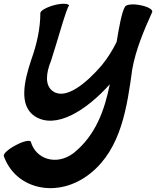

<svg xmlns="http://www.w3.org/2000/svg" viewBox="-65 -583 821 1009"><path d="M147 -514C147 -435 129 -352 100 -271C61 -155 33 -28 118 28C228 99 388 -2 512 -140C485 -6 438 129 321 222C232 289 123 254 97 162C93 151 57 159 18 180C-21 200 -49 226 -45 237C17 414 241 464 410 328C573 198 603 -23 630 -219C648 -320 690 -421 735 -520C739 -533 710 -549 671 -556C631 -564 595 -559 591 -546C575 -519 561 -443 548 -363C527 -320 501 -278 469 -239C388 -145 281 -57 214 -103C169 -133 177 -200 203 -263C235 -360 286 -548 298 -553C297 -565 262 -567 220 -556C179 -545 146 -526 147 -514Z"/></svg>

Font: Nupuram Black Oblique
Style: Regular
Weight: 900
Designer: Santhosh Thottingal (santhosh.thottingal@gmail.com)
Foundry: SMC
Version: Version 1.000